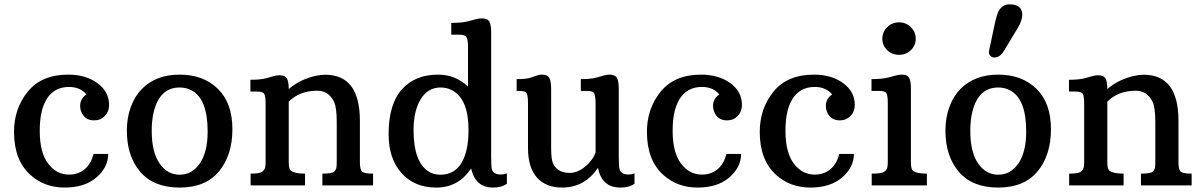

<svg xmlns="http://www.w3.org/2000/svg" viewBox="-20 -845 5479 875"><path d="M374 -414.6Q345.7 -448.7 294.9 -448.7Q199.7 -448.7 170.9 -340.3Q161.1 -302.2 161.1 -249Q161.1 -149.9 199.2 -99.6Q237.3 -49.3 294.4 -49.3Q336.4 -49.3 365.7 -73.7Q395 -98.1 406.2 -143.6H473.1Q473.1 -83 419.7 -36.6Q366.2 9.8 274.7 9.8Q183.1 9.8 119.1 -47.4Q43.9 -114.3 43.9 -244.1Q43.9 -350.1 106.7 -427.5Q169.4 -504.9 291 -504.9Q370.6 -504.9 423.8 -466.3Q477.1 -427.7 477.1 -366.7Q477.1 -336.9 457.8 -316.7Q438.5 -296.4 408.7 -296.4Q366.2 -296.4 350.1 -335.9Q345.2 -347.7 345.2 -361.8Q345.2 -395.5 374 -414.6Z M558.1 -250Q558.1 -308.6 576.4 -358.2Q594.7 -407.7 627.4 -440.4Q691.9 -504.9 798.8 -504.9Q906.7 -504.9 972.9 -440.2Q1039.1 -375.5 1039.1 -256.6Q1039.1 -137.7 978 -64Q917 9.8 798.8 9.8Q680.7 9.8 619.4 -61.8Q558.1 -133.3 558.1 -250ZM798.8 -48.8Q855.5 -48.8 890.9 -100.6Q926.3 -152.3 926.3 -246.1Q926.3 -397 850.1 -434.6Q826.7 -446.3 798.8 -446.3Q708.5 -446.3 681.2 -336.9Q671.4 -299.3 671.4 -249Q671.4 -152.3 706.8 -100.6Q742.2 -48.8 798.8 -48.8Z M1425.8 -431.6Q1345.7 -431.6 1295.9 -381.8V-105Q1295.9 -74.7 1305.7 -66.9Q1322.8 -53.7 1370.1 -53.7V0H1122.1V-53.7Q1164.1 -53.7 1174.8 -62.3Q1185.5 -70.8 1188 -80.6Q1190.4 -90.3 1190.4 -105V-371.1Q1190.4 -406.2 1184.3 -417Q1178.2 -427.7 1150.9 -427.7H1121.1V-481.4Q1167 -481.4 1193.1 -488.5Q1219.2 -495.6 1230.2 -498.8Q1241.2 -502 1253.9 -502Q1279.8 -502 1287.8 -487.1Q1295.9 -472.2 1295.9 -439.5Q1348.1 -483.4 1417 -499Q1439.9 -504.4 1461.9 -504.4Q1620.1 -504.4 1620.1 -294.9V-106Q1620.1 -73.7 1629.4 -63.7Q1638.7 -53.7 1680.2 -53.7V0H1449.2V-53.7Q1493.7 -53.7 1502.7 -62.7Q1511.7 -71.8 1513.2 -81.5Q1514.6 -91.3 1514.6 -106V-288.6Q1514.6 -356.4 1502 -381.8Q1477.1 -431.6 1425.8 -431.6Z M2127 -77.1Q2068.8 9.8 1968.8 9.8Q1868.7 9.8 1809.8 -56.2Q1751 -122.1 1751 -233.4Q1751 -370.1 1811.3 -437.5Q1871.6 -504.9 1976.6 -504.9Q2056.2 -504.9 2112.8 -450.2V-630.4Q2112.8 -665 2105.7 -676Q2098.6 -687 2071.3 -687H2036.6V-740.7Q2085 -740.7 2112.3 -747.8Q2139.6 -754.9 2151.4 -758.1Q2163.1 -761.2 2176.3 -761.2Q2202.1 -761.2 2210.2 -746.3Q2218.3 -731.4 2218.3 -698.7V-129.9Q2218.3 -82.5 2222.2 -71.3Q2230.5 -49.8 2262.2 -49.8Q2278.3 -49.8 2290 -55.2V-7.8Q2266.6 9.8 2226.6 9.8Q2146.5 9.8 2127 -77.1ZM1930.2 -65.4Q1953.6 -48.8 1986.8 -48.8Q2051.3 -48.8 2083.3 -102.8Q2115.2 -156.7 2115.2 -252Q2115.2 -393.6 2040.5 -433.6Q2016.6 -446.3 1987.8 -446.3Q1930.2 -446.3 1897.5 -393.3Q1864.7 -340.3 1864.7 -252Q1864.7 -110.8 1930.2 -65.4Z M2705.1 -80.1Q2644 9.8 2542 9.8Q2468.3 9.8 2427.2 -35.6Q2386.2 -81.1 2386.2 -171.4V-374Q2386.2 -409.2 2380.1 -419.9Q2374 -430.7 2347.2 -430.7H2334.5V-484.4Q2379.4 -484.4 2399.7 -491.5Q2419.9 -498.5 2428.7 -501.7Q2437.5 -504.9 2450.2 -504.9Q2475.1 -504.9 2483.4 -489.5Q2491.7 -474.1 2491.7 -440.4V-168Q2491.7 -114.3 2502.9 -94.7Q2524.4 -57.1 2576.7 -57.1Q2611.8 -57.1 2646 -85Q2680.2 -112.8 2694.3 -149.9V-374Q2693.4 -410.2 2687.5 -420.4Q2681.6 -430.7 2654.8 -430.7H2627V-484.4Q2673.3 -484.4 2698.5 -491.5Q2723.6 -498.5 2734.4 -501.7Q2745.1 -504.9 2757.8 -504.9Q2782.7 -504.9 2791.3 -490.2Q2799.8 -475.6 2799.8 -442.4V-129.9Q2799.8 -82.5 2804.2 -71.3Q2812 -49.8 2843.3 -49.8Q2859.9 -49.8 2871.6 -55.2V-7.8Q2848.1 9.8 2807.6 9.8Q2722.7 9.8 2705.1 -80.1Z M3258.3 -414.6Q3230 -448.7 3179.2 -448.7Q3084 -448.7 3055.2 -340.3Q3045.4 -302.2 3045.4 -249Q3045.4 -149.9 3083.5 -99.6Q3121.6 -49.3 3178.7 -49.3Q3220.7 -49.3 3250 -73.7Q3279.3 -98.1 3290.5 -143.6H3357.4Q3357.4 -83 3304 -36.6Q3250.5 9.8 3158.9 9.8Q3067.4 9.8 3003.4 -47.4Q2928.2 -114.3 2928.2 -244.1Q2928.2 -350.1 2991 -427.5Q3053.7 -504.9 3175.3 -504.9Q3254.9 -504.9 3308.1 -466.3Q3361.3 -427.7 3361.3 -366.7Q3361.3 -336.9 3342 -316.7Q3322.8 -296.4 3293 -296.4Q3250.5 -296.4 3234.4 -335.9Q3229.5 -347.7 3229.5 -361.8Q3229.5 -395.5 3258.3 -414.6Z M3772.5 -414.6Q3744.1 -448.7 3693.4 -448.7Q3598.1 -448.7 3569.3 -340.3Q3559.6 -302.2 3559.6 -249Q3559.6 -149.9 3597.7 -99.6Q3635.7 -49.3 3692.9 -49.3Q3734.9 -49.3 3764.2 -73.7Q3793.5 -98.1 3804.7 -143.6H3871.6Q3871.6 -83 3818.1 -36.6Q3764.6 9.8 3673.1 9.8Q3581.5 9.8 3517.6 -47.4Q3442.4 -114.3 3442.4 -244.1Q3442.4 -350.1 3505.1 -427.5Q3567.9 -504.9 3689.5 -504.9Q3769 -504.9 3822.3 -466.3Q3875.5 -427.7 3875.5 -366.7Q3875.5 -336.9 3856.2 -316.7Q3836.9 -296.4 3807.1 -296.4Q3764.6 -296.4 3748.5 -335.9Q3743.7 -347.7 3743.7 -361.8Q3743.7 -395.5 3772.5 -414.6Z M4077.1 -595.2Q4045.4 -595.2 4023.2 -616.5Q4001 -637.7 4001 -668.5Q4001 -699.7 4023.4 -721.4Q4045.9 -743.2 4077.1 -743.2Q4108.4 -743.2 4130.9 -721.4Q4153.3 -699.7 4153.3 -668.5Q4153.3 -637.7 4131.1 -616.5Q4108.9 -595.2 4077.1 -595.2ZM3952.6 -53.7Q3998 -53.7 4009.5 -62.3Q4021 -70.8 4023.4 -80.6Q4025.9 -90.3 4025.9 -105V-374Q4025.9 -409.2 4019.8 -419.9Q4013.7 -430.7 3986.8 -430.7H3951.7V-484.4Q3999.5 -484.4 4026.9 -491.5Q4054.2 -498.5 4065.4 -501.7Q4076.7 -504.9 4089.8 -504.9Q4115.2 -504.9 4123.3 -490Q4131.3 -475.1 4131.3 -442.4V-105Q4131.3 -74.2 4141.1 -66.4Q4157.7 -53.7 4204.1 -53.7V0H3952.6Z M4288.6 0ZM4288.6 -250Q4288.6 -308.6 4306.9 -358.2Q4325.2 -407.7 4357.9 -440.4Q4422.4 -504.9 4529.3 -504.9Q4637.2 -504.9 4703.4 -440.2Q4769.5 -375.5 4769.5 -256.6Q4769.5 -137.7 4708.5 -64Q4647.5 9.8 4529.3 9.8Q4411.1 9.8 4349.9 -61.8Q4288.6 -133.3 4288.6 -250ZM4529.3 -48.8Q4585.9 -48.8 4621.3 -100.6Q4656.7 -152.3 4656.7 -246.1Q4656.7 -397 4580.6 -434.6Q4557.1 -446.3 4529.3 -446.3Q4439 -446.3 4411.6 -336.9Q4401.9 -299.3 4401.9 -249Q4401.9 -152.3 4437.3 -100.6Q4472.7 -48.8 4529.3 -48.8ZM4555.2 -612.8Q4537.1 -583 4511.7 -583Q4500 -583 4493.4 -590.6Q4486.8 -598.1 4486.8 -605.2Q4486.8 -612.3 4488.3 -617.7L4512.7 -732.9Q4523.4 -783.2 4533.2 -798.3Q4551.3 -825.2 4580.1 -825.2Q4638.7 -825.2 4638.7 -777.8Q4638.7 -752 4618.7 -718.3Z M5156.2 -431.6Q5076.2 -431.6 5026.4 -381.8V-105Q5026.4 -74.7 5036.1 -66.9Q5053.2 -53.7 5100.6 -53.7V0H4852.5V-53.7Q4894.5 -53.7 4905.3 -62.3Q4916 -70.8 4918.5 -80.6Q4920.9 -90.3 4920.9 -105V-371.1Q4920.9 -406.2 4914.8 -417Q4908.7 -427.7 4881.3 -427.7H4851.6V-481.4Q4897.5 -481.4 4923.6 -488.5Q4949.7 -495.6 4960.7 -498.8Q4971.7 -502 4984.4 -502Q5010.3 -502 5018.3 -487.1Q5026.4 -472.2 5026.4 -439.5Q5078.6 -483.4 5147.5 -499Q5170.4 -504.4 5192.4 -504.4Q5350.6 -504.4 5350.6 -294.9V-106Q5350.6 -73.7 5359.9 -63.7Q5369.1 -53.7 5410.6 -53.7V0H5179.7V-53.7Q5224.1 -53.7 5233.2 -62.7Q5242.2 -71.8 5243.7 -81.5Q5245.1 -91.3 5245.1 -106V-288.6Q5245.1 -356.4 5232.4 -381.8Q5207.5 -431.6 5156.2 -431.6Z"/></svg>

Font: Arbutus Slab
Style: Regular
Weight: 400
Designer: Karolina Lach
Foundry: Karolina Lach
Version: Version 1.001; ttfautohint (v0.92) -l 10 -r 16 -G 200 -x 7 -